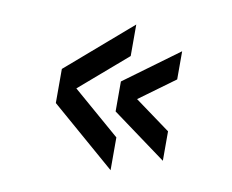

<svg xmlns="http://www.w3.org/2000/svg" viewBox="-66 -700 883 732"><g transform="rotate(10 375.0 -334.0)"><path d="M155 -268V-400L405 -616V-494L187 -306V-367L405 -179V-52ZM385 -276V-392L595 -546V-437L413 -304V-369L595 -236V-122Z"/></g></svg>

Font: Martian Mono VF sWd Rg
Style: Regular
Weight: 400
Width: 6
Monospace: yes
Designer: Roman Shamin
Foundry: Evil Martians
Version: Version 1.100